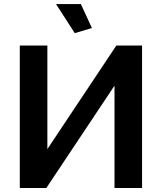

<svg xmlns="http://www.w3.org/2000/svg" viewBox="-20 -937 807 957"><path d="M78.7 0V-710H216.1V-194L559.9 -710H688.1V0H550.7V-510L211 0ZM259.2 -916.7H383.1L438.1 -797.3L352.7 -771.8Z"/></svg>

Font: Raleway Thin
Style: Regular
Weight: 100
Designer: Matt McInerney, Pablo Impallari, Rodrigo Fuenzalida
Foundry: Matt McInerney, Pablo Impallari, Rodrigo Fuenzalida
Version: Version 4.026